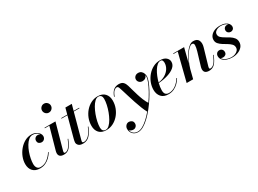

<svg xmlns="http://www.w3.org/2000/svg" viewBox="-43 -1614 3665 2728"><g transform="rotate(-30 1790.0 -250.0)"><path d="M403 -129.5Q381 -93 349.8 -61.2Q318.5 -29.5 277.2 -9.8Q236 10 184.5 10Q109 10 68.8 -33.2Q28.5 -76.5 28.5 -148Q28.5 -206 51 -263Q73.5 -320 113 -367Q152.5 -414 203.5 -442Q254.5 -470 311 -470Q354 -470 385.2 -454Q416.5 -438 433.8 -414.5Q451 -391 451 -367.5Q451 -337 432.8 -318.8Q414.5 -300.5 388 -300.5Q364.5 -300.5 346 -314.5Q327.5 -328.5 327.5 -358.5Q327.5 -384 344.8 -401.2Q362 -418.5 386.5 -418.5Q410 -418.5 426 -409.5Q411 -429.5 384.8 -443.5Q358.5 -457.5 327 -457.5Q291.5 -457.5 260.8 -432.2Q230 -407 205.5 -365.8Q181 -324.5 163.5 -275.8Q146 -227 136.8 -179.2Q127.5 -131.5 127.5 -94Q127.5 -53 145.5 -28.2Q163.5 -3.5 199.5 -3.5Q262.5 -3.5 312.5 -42.5Q362.5 -81.5 395 -134.5Z M616 -687.5Q616 -717 636.8 -738.5Q657.5 -760 688 -760Q718.5 -760 739.8 -738.5Q761 -717 761 -687.5Q761 -658 739.8 -636.2Q718.5 -614.5 688 -614.5Q657.5 -614.5 636.8 -636.2Q616 -658 616 -687.5ZM739 -155.5Q705 -70 669.5 -30Q634 10 576.5 10Q532.5 10 512.8 -8Q493 -26 493 -56.5Q493 -66.5 494.8 -77Q496.5 -87.5 499 -95.5L599 -451H525V-460H704.5L588 -41Q586 -33.5 586 -25Q586 -7 602.5 -7Q635 -7 665 -39.5Q695 -72 730.5 -158Z M1074 -163Q1040 -78.5 997 -34.2Q954 10 891.5 10Q839 10 817.2 -12Q795.5 -34 795.5 -60.5Q795.5 -70.5 798.5 -86Q801.5 -101.5 805.5 -116.5L895.5 -451H798.5V-460H898L925 -560H1030L1002.5 -460H1093.5V-451H1000L890 -47Q888.5 -41.5 887 -35Q885.5 -28.5 885.5 -21.5Q885.5 -4.5 911.5 -4.5Q951 -4.5 990.8 -42Q1030.5 -79.5 1065.5 -165.5Z M1274 10Q1195 10 1155.2 -33.5Q1115.5 -77 1115.5 -148.5Q1115.5 -212.5 1138.2 -270.5Q1161 -328.5 1200.5 -373.5Q1240 -418.5 1291 -444.2Q1342 -470 1398.5 -470Q1477 -470 1517.5 -425.8Q1558 -381.5 1558 -310Q1558 -246.5 1535.5 -188.8Q1513 -131 1473.5 -86.2Q1434 -41.5 1382.8 -15.8Q1331.5 10 1274 10ZM1267 1Q1295.5 1 1324 -25.8Q1352.5 -52.5 1377.8 -96.8Q1403 -141 1422.5 -193.5Q1442 -246 1453.2 -298.2Q1464.5 -350.5 1464.5 -393Q1464.5 -424.5 1450 -442.5Q1435.5 -460.5 1405 -460.5Q1376.5 -460.5 1348 -433.8Q1319.5 -407 1294.2 -362.8Q1269 -318.5 1249.5 -266Q1230 -213.5 1218.8 -161.2Q1207.5 -109 1207.5 -66.5Q1207.5 -35.5 1222 -17.2Q1236.5 1 1267 1Z M1650 260Q1596 260 1564 227Q1532 194 1532 143Q1532 114 1551.8 90.5Q1571.5 67 1603.5 67Q1626 67 1647.8 82.5Q1669.5 98 1669.5 130.5Q1669.5 159 1650.8 177.2Q1632 195.5 1608 195.5Q1591 195.5 1573 189Q1555 182.5 1544 170.5Q1552 207 1579.8 229Q1607.5 251 1649.5 251Q1687 251 1729.5 227.2Q1772 203.5 1816.2 163Q1860.5 122.5 1903 71.5Q1881.5 33 1860 -21.5Q1838.5 -76 1818.5 -136.2Q1798.5 -196.5 1781 -253.2Q1763.5 -310 1750 -354.2Q1736.5 -398.5 1728.5 -420Q1725.5 -428 1718.8 -436Q1712 -444 1696 -444Q1678 -444 1654 -422.8Q1630 -401.5 1608.5 -343L1600 -346.5Q1624.5 -414 1660.2 -441.8Q1696 -469.5 1745 -469.5Q1795 -469.5 1818.5 -444.5Q1842 -419.5 1853 -380.5Q1863 -347.5 1875.2 -302.2Q1887.5 -257 1902.8 -207.8Q1918 -158.5 1937 -111.8Q1956 -65 1979.5 -28.5Q2026 -95 2062.5 -161Q2099 -227 2120.2 -280.8Q2141.5 -334.5 2141.5 -364.5Q2141.5 -379.5 2138 -394.5Q2135 -368.5 2114 -352.2Q2093 -336 2065.5 -336Q2032 -336 2011.8 -355.8Q1991.5 -375.5 1991.5 -403Q1991.5 -430.5 2011.8 -450Q2032 -469.5 2063.5 -469.5Q2096 -469.5 2115.2 -452.5Q2134.5 -435.5 2142.8 -411.2Q2151 -387 2151 -365Q2151 -337 2133.8 -289.8Q2116.5 -242.5 2086 -184.2Q2055.5 -126 2015.5 -64.2Q1975.5 -2.5 1929.5 55.2Q1883.5 113 1835 159.2Q1786.5 205.5 1739.2 232.8Q1692 260 1650 260Z M2233 -88Q2233 -39.5 2253 -21Q2273 -2.5 2304.5 -2.5Q2363.5 -2.5 2414.5 -39Q2465.5 -75.5 2500.5 -134L2508.5 -129Q2487 -92.5 2456 -60.8Q2425 -29 2383.5 -9.5Q2342 10 2290 10Q2213.5 10 2174 -35.2Q2134.5 -80.5 2134.5 -150Q2134.5 -209.5 2156.5 -266.5Q2178.5 -323.5 2218 -369.5Q2257.5 -415.5 2310 -442.8Q2362.5 -470 2423.5 -470Q2486 -470 2520.8 -441Q2555.5 -412 2555.5 -370Q2555.5 -319.5 2513.2 -283.2Q2471 -247 2401.2 -225.5Q2331.5 -204 2248 -198Q2233 -136 2233 -88ZM2427 -460.5Q2398.5 -460.5 2371.8 -438.2Q2345 -416 2321.8 -379Q2298.5 -342 2280.2 -297Q2262 -252 2250 -206.5Q2313.5 -213.5 2361.8 -242.5Q2410 -271.5 2437 -315Q2464 -358.5 2464 -408.5Q2464 -428.5 2456 -444.5Q2448 -460.5 2427 -460.5Z M2705.5 -451H2635.5V-460H2815L2755 -223.5Q2772.5 -268.5 2796.2 -312Q2820 -355.5 2848 -391.2Q2876 -427 2906.5 -448.2Q2937 -469.5 2969 -469.5Q3032.5 -469.5 3052.5 -425.5Q3072.5 -381.5 3054.5 -319.5L2975 -47Q2972 -37 2972 -28.5Q2972 -10.5 2988.5 -10.5Q3024 -10.5 3054.5 -45.8Q3085 -81 3115.5 -158L3124 -155.5Q3089.5 -67 3051.5 -28.5Q3013.5 10 2958 10Q2875.5 10 2875.5 -60Q2875.5 -71 2877.8 -81.5Q2880 -92 2882.5 -100.5L2946 -312Q2963 -370 2963.8 -406.5Q2964.5 -443 2931.5 -443Q2911.5 -443 2884.8 -418.8Q2858 -394.5 2829.8 -352.8Q2801.5 -311 2776.8 -258Q2752 -205 2735.5 -147.5L2698 0H2591.5Z M3531 -132Q3531 -88 3504.2 -56.2Q3477.5 -24.5 3434 -7.2Q3390.5 10 3339.5 10Q3292 10 3252 -4Q3212 -18 3188 -44.5Q3164 -71 3164 -108Q3164 -134 3180.5 -153Q3197 -172 3225.5 -172Q3250.5 -172 3266.8 -155.5Q3283 -139 3283 -112Q3283 -84.5 3265.2 -70.2Q3247.5 -56 3224 -56Q3202.5 -56 3187 -66Q3204.5 -33.5 3245.2 -16.5Q3286 0.5 3334 0.5Q3361 0.5 3388.2 -9.8Q3415.5 -20 3433.8 -39.8Q3452 -59.5 3452 -88Q3452 -121 3429.2 -144.5Q3406.5 -168 3373 -187.8Q3339.5 -207.5 3306.2 -228.2Q3273 -249 3250.2 -275Q3227.5 -301 3227.5 -338.5Q3227.5 -376 3250 -405.8Q3272.5 -435.5 3313 -453Q3353.5 -470.5 3407 -470.5Q3457 -470.5 3490.2 -455.8Q3523.5 -441 3539.8 -419.2Q3556 -397.5 3556 -375Q3556 -345.5 3539.2 -330.8Q3522.5 -316 3501 -316Q3478 -316 3459.8 -331Q3441.5 -346 3441.5 -374Q3441.5 -396.5 3457.2 -412.5Q3473 -428.5 3498.5 -428.5Q3511 -428.5 3522 -424Q3505.5 -440 3477.8 -450.2Q3450 -460.5 3413 -460.5Q3387 -460.5 3362.5 -451.5Q3338 -442.5 3322 -425.5Q3306 -408.5 3306 -383.5Q3306 -353 3328.8 -331.5Q3351.5 -310 3385 -291.2Q3418.5 -272.5 3452 -251.5Q3485.5 -230.5 3508.2 -202.2Q3531 -174 3531 -132Z"/></g></svg>

Font: Bodoni* 24pt Medium
Style: Italic
Weight: 500
Italic angle: -13°
Version: Version 2.3